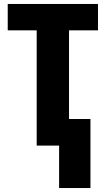

<svg xmlns="http://www.w3.org/2000/svg" viewBox="-20 -734 533 968"><path d="M278 214V0H165V-581H19V-714H474V-581H328V-134H436V214Z"/></svg>

Font: Noto Sans Display SemiCondensed Extra
Style: Regular
Weight: 800
Width: 4
Designer: Monotype Design Team
Foundry: Monotype Imaging Inc.
Version: Version 1.900